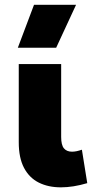

<svg xmlns="http://www.w3.org/2000/svg" viewBox="-20 -790 410 824"><path d="M241.5 14Q187 14 146.2 -6.5Q105.5 -27 83 -69.8Q60.5 -112.5 60.5 -179.5V-515H242.5V-202.5Q242.5 -167.5 254.5 -153.2Q266.5 -139 289 -139Q298.5 -139 309.2 -141.2Q320 -143.5 331.5 -147.5L354.5 -4Q324 5 295.8 9.5Q267.5 14 241.5 14ZM56.5 -585 126 -769.5H306.5L221 -585Z"/></svg>

Font: Geologica Cursive ExtraBold
Style: Regular
Weight: 800
Designer: Sindre Bremnes, Frode Helland
Foundry: Monokrom Skriftforlag AS
Version: Version 1.010;gftools[0.9.28]